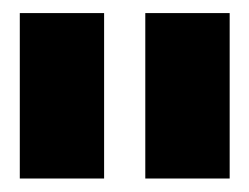

<svg xmlns="http://www.w3.org/2000/svg" viewBox="-20 -757 375 289"><path d="M198.7 -737.3H325.7V-488.3H198.7ZM9.8 -737.3H136.7V-488.3H9.8Z"/></svg>

Font: Newest Shape
Style: Bold
Weight: 700
Designer: Wojciech Kalinowski "wmk69" (wmk69@o2.pl)
Foundry: Wojciech Kalinowski "wmk69" (wmk69@o2.pl)
Version: Version 1.0.0; 2022-02-24